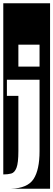

<svg xmlns="http://www.w3.org/2000/svg" viewBox="-30 -937 325 1170"><path d="M-10 -917H275V213H37Q138 210 174.5 154Q211 98 211 -16V-451H12V-353H82V-16Q82 56 70.5 85.5Q59 115 38.5 120.5Q18 126 -10 126ZM82 -531H211V-665H82Z"/></svg>

Font: Zilla Slab Highlight
Style: Bold
Weight: 700
Designer: Typotheque Type Foundry
Foundry: Typotheque type foundry
Version: Version 1.1; 2017; ttfautohint (v1.6)